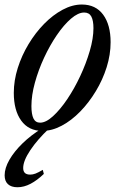

<svg xmlns="http://www.w3.org/2000/svg" viewBox="-36 -554 520 828"><path d="M146.5 10.5Q87.5 10.5 55.5 -33.8Q23.5 -78 23.5 -153.5Q23.5 -206.5 40.5 -260.5Q57.5 -314.5 87 -363.5Q116.5 -412.5 154.2 -451Q192 -489.5 234 -512Q276 -534.5 317 -534.5Q376.5 -534.5 408.8 -490.8Q441 -447 441 -372Q441 -318.5 424 -264.2Q407 -210 377.2 -160.8Q347.5 -111.5 309.8 -72.8Q272 -34 230 -11.8Q188 10.5 146.5 10.5ZM137 -25Q162 -25 192.5 -52.8Q223 -80.5 253.8 -126Q284.5 -171.5 310 -226Q335.5 -280.5 351.2 -334.5Q367 -388.5 367 -432.5Q367 -465.5 357.8 -482.8Q348.5 -500 327 -500Q301 -500 270.2 -473.5Q239.5 -447 209.2 -402.8Q179 -358.5 154.2 -305.2Q129.5 -252 114.5 -197.5Q99.5 -143 99.5 -96.5Q99.5 -61.5 108.2 -43.2Q117 -25 137 -25ZM39.5 253.5Q12.5 253.5 -1.8 240.2Q-16 227 -16 202Q-16 171 4.5 135.2Q25 99.5 61.2 64.2Q97.5 29 144.5 0H176Q125.5 47.5 94.8 93.5Q64 139.5 64 170.5Q64 185 71.5 192Q79 199 94.5 199Q105.5 199 117.2 194.5Q129 190 148.5 178.5L153 196Q124.5 223.5 96 238.5Q67.5 253.5 39.5 253.5Z"/></svg>

Font: Libre Caslon Condensed
Style: Italic
Weight: 400
Italic angle: -22.583°
Designer: Pablo Impallari, Rodrigo Fuenzalida, Katja Schimmel, Ertekin Erdin
Foundry: Pablo Impallari, Rodrigo Fuenzalida
Version: Version 2.000;gftools[0.9.33]